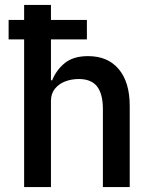

<svg xmlns="http://www.w3.org/2000/svg" viewBox="-20 -760 620 780"><path d="M187 0H78V-600H15V-679H78V-740H187V-679H333V-600H187V-434H192Q209 -476 243.5 -504Q278 -532 338 -532Q418 -532 462.5 -479Q507 -426 507 -330V0H398V-317Q398 -378 374.5 -408.5Q351 -439 300 -439Q271 -439 245.5 -429.5Q220 -420 203.5 -400Q187 -380 187 -350Z"/></svg>

Font: IBM Plex Sans Medium
Style: Regular
Weight: 500
Designer: Mike Abbink, Paul van der Laan, Pieter van Rosmalen
Foundry: Bold Monday
Version: Version 3.201